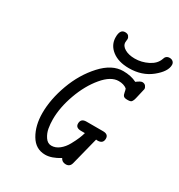

<svg xmlns="http://www.w3.org/2000/svg" viewBox="-192 -949 1019 1090"><g transform="rotate(30 317.0 -404.0)"><path d="M132.8 -187Q132.8 -276.9 169.4 -377Q206.1 -477.1 272.5 -549.6Q338.9 -622.1 412.1 -622.1Q462.9 -622.1 501 -603Q525.9 -622.1 537.1 -622.1Q552.2 -622.1 559.6 -612.1Q566.9 -602.1 566.9 -594.2Q566.9 -592.3 551.8 -528.8Q549.8 -519 548.3 -515.6Q546.9 -512.2 543.5 -504.6Q540 -497.1 533 -494.6Q525.9 -492.2 516.1 -492.2H511.2Q494.1 -492.2 487.5 -499Q481 -505.9 478.5 -521.5Q476.1 -537.1 472.2 -543.9Q451.2 -560.1 418 -560.1Q367.2 -560.1 316.2 -499Q265.1 -438 233.6 -350.6Q202.1 -263.2 202.1 -185.1Q202.1 -155.3 207 -127.2Q211.9 -99.1 228 -75Q244.1 -50.8 269 -50.8Q295.9 -50.8 320.1 -69.8Q344.2 -88.9 360.6 -118.9Q377 -148.9 385.5 -169.4Q394 -189.9 398.9 -208H374Q337.9 -208 337.9 -235.8Q337.9 -269 374 -269H482.9Q518.1 -269 518.1 -240.2Q518.1 -207 481.9 -207Q480 -207 477.1 -207.5Q474.1 -208 472.2 -208V-207Q472.2 -205.1 426.8 -27.8Q419.9 0 393.1 0Q368.2 0 357.9 -21Q306.2 11.2 264.2 11.2Q201.2 11.2 167 -46.9Q132.8 -105 132.8 -187ZM311 -818.8Q327.1 -818.8 334.5 -809.8Q341.8 -800.8 341.8 -791Q341.8 -788.1 340.8 -781Q339.8 -773.9 339.8 -770Q339.8 -746.1 366 -731Q392.1 -715.8 432.1 -715.8Q476.1 -715.8 517.1 -736.3Q558.1 -756.8 570.8 -792Q577.6 -818.8 603 -818.8Q616.2 -818.8 625 -811Q633.8 -803.2 633.8 -790Q633.8 -747.1 575 -699.5Q516.1 -651.9 430.2 -651.9Q361.3 -651.9 319.6 -684.3Q277.8 -716.8 277.8 -767.8Q277.8 -818.8 311 -818.8Z"/></g></svg>

Font: CMU Typewriter Text
Style: Italic
Weight: 500
Italic angle: -14.04°
Version: Version 0.7.0